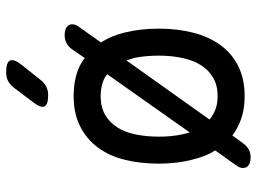

<svg xmlns="http://www.w3.org/2000/svg" viewBox="-128 -698 855 640"><g transform="rotate(-90 300.0 -377.5)"><path d="M300 10Q242 10 200 -12Q183 -20 169 -31L142 6Q133 18 121.5 24Q110 30 95 30Q86 30 77.5 27Q69 24 64.5 18Q60 12 60.5 2.5Q61 -7 70 -19L119 -88Q99 -120 89 -162Q75 -214 75 -276Q75 -338 88 -390Q101 -442 129 -479.5Q157 -517 199.5 -538.5Q242 -560 300 -560Q359 -560 402 -539Q415 -532 427 -523L456 -565Q465 -578 477 -584Q489 -590 504 -590Q514 -590 522.5 -587Q531 -584 535.5 -578Q540 -572 539.5 -562.5Q539 -553 530 -541L479 -469Q501 -435 512 -390Q525 -338 525 -276Q525 -214 511.5 -161.5Q498 -109 470.5 -71Q443 -33 400.5 -11.5Q358 10 300 10ZM300 -80Q335 -80 360.5 -94.5Q386 -109 402.5 -134.5Q419 -160 427 -196.5Q435 -233 435 -276Q435 -319 428 -355Q424 -370 419 -384L222 -107Q230 -100 240 -95Q265 -80 300 -80ZM179 -173 373 -448Q368 -452 362 -456Q336 -470 300 -470Q264 -470 238.5 -455.5Q213 -441 196.5 -415.5Q180 -390 172.5 -354Q165 -318 165 -275Q165 -232 173 -196Q176 -184 179 -173ZM303 -645Q272 -645 266 -657Q260 -669 279 -694L328 -759Q338 -772 350.5 -778.5Q363 -785 380 -785Q412 -785 418.5 -772.5Q425 -760 405 -734L353 -669Q343 -657 331 -651Q319 -645 303 -645Z"/></g></svg>

Font: Maple Mono NL
Style: Regular
Weight: 400
Monospace: yes
Designer: subframe7536
Version: Version 7.000